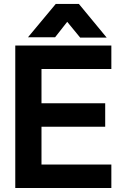

<svg xmlns="http://www.w3.org/2000/svg" viewBox="-20 -938 602 958"><path d="M512.2 -750.5 373.5 -918.5H258.3L119.6 -752H254.9L315.4 -829.1L379.9 -750.5ZM56.2 -710.9V0H535.6V-117.2H187V-305.7H504.9V-422.9H187V-593.8H535.6V-710.9Z"/></svg>

Font: Tuffy
Style: Bold
Weight: 700
Designer: Thatcher Ulrich, Karoly Barta, Michael Everson
Version: Version 001.270